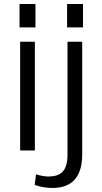

<svg xmlns="http://www.w3.org/2000/svg" viewBox="-20 -747 508 953"><path d="M153 -540V0H80V-540ZM156 -727V-611H77V-727ZM240 186Q219 186 195 182Q171 178 152 171L159 118Q173 123 189 126Q205 129 220 129Q271 129 293 103Q315 77 315 20V-540H388V20Q388 102 351 144Q314 186 240 186ZM392 -727V-611H313V-727Z"/></svg>

Font: Pathway Extreme SemiCondensed Light
Style: Regular
Weight: 300
Width: 4
Version: Version 1.001;gftools[0.9.26]